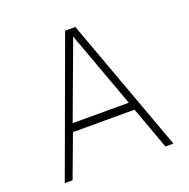

<svg xmlns="http://www.w3.org/2000/svg" viewBox="-128 -847 956 970"><g transform="rotate(-20 350.0 -361.5)"><path d="M58 0H100L185 -228H516L599 0H642L378 -723H323ZM199 -271 351 -681 501 -271Z"/></g></svg>

Font: United Sans Thin
Style: Regular
Weight: 100
Designer: Pablo Impallari, Rodrigo Fuenzalida (Modified by Dan O. Williams)
Version: Version 1.000;PS 001.000;hotconv 1.0.88;makeotf.lib2.5.64775